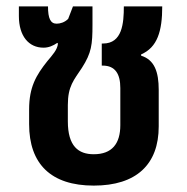

<svg xmlns="http://www.w3.org/2000/svg" viewBox="-20 -568 584 600"><path d="M273 12C406 12 476 -54 476 -173V-287C476 -343 463 -381 421 -394V-398C472 -420 487 -471 487 -548H367C367 -495 362 -432 302 -432H298V-363H301C340 -363 356 -337 356 -293V-177C356 -119 330 -86 273 -86C225 -86 192 -111 192 -189V-240C192 -299 211 -318 236 -356C266 -403 269 -428 269 -491V-548H208L193 -509C182 -498 168 -494 157 -494C138 -494 130 -510 130 -548H39V-518C39 -455 70 -419 116 -419C132 -419 146 -425 159 -434L161 -432C160 -413 143 -395 128 -377C93 -333 71 -296 71 -226V-180C71 -56 139 12 273 12Z"/></svg>

Font: Noto Sans Thai SemiCondensed Semi
Style: Regular
Weight: 600
Width: 4
Designer: Monotype Design Team
Foundry: Monotype Imaging Inc.
Version: Version 1.901